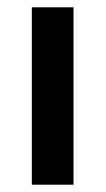

<svg xmlns="http://www.w3.org/2000/svg" viewBox="-20 -505 290 525"><path d="M67 0V-485H181V0Z"/></svg>

Font: Palanquin SemiBold
Style: Regular
Weight: 600
Designer: Pria Ravichandran
Version: Version 1.0.4